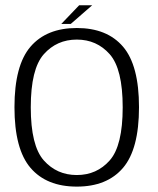

<svg xmlns="http://www.w3.org/2000/svg" viewBox="-20 -705 602 730"><path d="M272 4.5Q387 4.5 447.8 -66.8Q508.5 -138 508.5 -297.5Q508.5 -456.5 447.8 -527.5Q387 -598.5 272 -598.5Q157 -598.5 96 -527.5Q35 -456.5 35 -297.5Q35 -138 96 -66.8Q157 4.5 272 4.5ZM272 -39.5Q196 -39.5 146.5 -95.2Q97 -151 97 -297Q97 -443 146.5 -498.8Q196 -554.5 272 -554.5Q348 -554.5 397.2 -498.8Q446.5 -443 446.5 -297Q446.5 -151 397.2 -95.2Q348 -39.5 272 -39.5ZM213 -614H249L330.5 -685H281Z"/></svg>

Font: Anybody UltraCondensed Thin Light
Style: Regular
Weight: 300
Version: Version 1.111